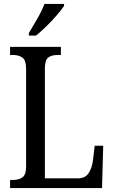

<svg xmlns="http://www.w3.org/2000/svg" viewBox="-20 -951 576 971"><path d="M31 0V-41H48Q75 -41 93.5 -54Q112 -67 112 -111V-602Q112 -647 93 -660Q74 -673 46 -673H31V-714H288V-673H272Q242 -673 224.5 -660.5Q207 -648 207 -605V-49H374Q411 -49 428 -75Q445 -101 450 -139L459 -214H502L496 0ZM126 -784Q147 -819 169.5 -858Q192 -897 205 -931H304V-921Q293 -904 269 -876Q245 -848 216 -819.5Q187 -791 162 -771H126Z"/></svg>

Font: Noto Serif Ethiopic Condensed
Style: Regular
Weight: 400
Width: 3
Designer: Monotype Design Team
Foundry: Monotype Imaging Inc.
Version: Version 2.102; ttfautohint (v1.8.4.7-5d5b)